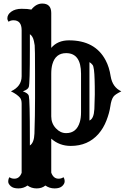

<svg xmlns="http://www.w3.org/2000/svg" viewBox="-20 -801 716 1070"><path d="M133.3 232.9Q111.3 249 82.5 249Q53.7 249 39.8 236.3Q25.9 223.6 25.9 211.9Q25.9 195.8 32.7 186.5Q43.5 194.8 60.1 194.8Q88.4 194.8 100.6 162.1V-222.7Q100.6 -245.1 91.8 -255.9Q76.2 -274.9 41 -292Q100.6 -319.3 100.6 -376V-632.3Q100.6 -688 55.2 -688Q38.6 -688 27.8 -679.7Q21 -689 21 -699Q21 -709 26.1 -718.3Q31.2 -727.5 42 -735.4Q64.9 -752 100.1 -752Q135.3 -752 154.8 -747.6Q181.6 -781.2 215.3 -781.2Q265.6 -781.2 265.6 -728.5V-534.2Q301.3 -576.2 364.3 -576.2Q510.3 -576.2 568.8 -464.8Q588.9 -427.2 596.7 -376Q606.9 -314.5 656.2 -292Q623 -275.9 613.3 -263.7Q600.1 -246.6 595 -209.2Q589.8 -171.9 573 -128.9Q556.2 -85.9 528.8 -54.7Q470.2 12.2 374.5 12.2Q311 12.2 265.6 -28.3V161.1Q277.8 194.8 306.2 194.8Q322.8 194.8 333.5 186.5Q340.3 195.8 340.3 209.7Q340.3 223.6 326.4 236.3Q312.5 249 284.2 249Q255.9 249 232.9 232.9Q213.4 249 184.3 249Q155.3 249 133.3 232.9ZM146.5 9.8Q169.9 -5.4 171.9 -55.7Q175.3 -157.2 175.3 -253.9V-392.6Q175.3 -535.6 173.3 -548.3Q171.4 -561 168.9 -572.3Q163.1 -599.6 146.5 -610.4V-524.9Q146.5 -336.4 140.6 -316.9Q136.7 -302.2 107.4 -292Q136.7 -281.7 140.6 -267.1Q146.5 -243.7 146.5 -28.8ZM431.6 -390.1Q431.6 -504.9 348.6 -504.9Q289.6 -504.9 272 -443.4Q265.6 -421.4 265.6 -390.1V-152.3Q265.6 -113.3 291.5 -85.9Q316.4 -59.1 348.6 -59.1Q406.7 -59.1 424.8 -121.1Q431.6 -143.6 431.6 -176.3ZM478.5 -129.4Q502.9 -138.7 505.9 -193.4Q508.3 -248 508.3 -274.7Q508.3 -301.3 508.1 -319.1Q507.8 -336.9 507.3 -356Q505.4 -427.2 496.1 -439Q486.8 -450.7 478.5 -454.6Z"/></svg>

Font: Rye
Style: Regular
Weight: 400
Designer: Nicole Fally
Foundry: Nicole Fally
Version: Version 1.001